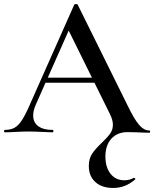

<svg xmlns="http://www.w3.org/2000/svg" viewBox="-27 -654 762 949"><path d="M412 167Q412 130 428.5 105.5Q445 81 477 51Q505 24 518 5.5Q531 -13 531 -38Q531 -61 516 -91L307 -514L348 -583L150 -137Q137 -108 137 -83Q137 -49 162 -30.5Q187 -12 232 -12Q237 -12 237 -6Q237 0 232 0Q214 0 180 -2Q142 -4 114 -4Q87 -4 51 -2Q19 0 -2 0Q-7 0 -7 -6Q-7 -12 -2 -12Q26 -12 45.5 -23Q65 -34 83 -62.5Q101 -91 125 -147L340 -631Q342 -634 349 -634Q356 -634 357 -631L602 -136Q635 -67 659.5 -38Q684 -9 711 -9Q715 -9 715 -3.5Q715 2 711 2Q687 2 651 0L604 -1Q553 -1 523.5 31.5Q494 64 494 120Q494 173 519.5 205Q545 237 587 237Q615 237 634 225H635Q638 225 640.5 228Q643 231 641 233Q615 255 589 265Q563 275 532 275Q476 275 444 245.5Q412 216 412 167ZM192 -270H472L479 -245H179Z"/></svg>

Font: Cormorant Garamond SemiBold
Style: Regular
Weight: 600
Designer: Christian Thalmann (Catharsis Fonts)
Foundry: Catharsis Fonts
Version: Version 4.000